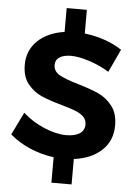

<svg xmlns="http://www.w3.org/2000/svg" viewBox="-64 -893 765 1090"><g transform="rotate(5 318.5 -347.5)"><path d="M372 -421Q444 -400 490.5 -379Q537 -358 570 -316Q603 -274 603 -205Q603 -117 543.5 -62Q484 -7 386 5V150H271V5Q200 -4 135 -32Q70 -60 20 -103L83 -232Q136 -184 205 -155Q274 -126 331 -126Q380 -126 407.5 -144Q435 -162 435 -196Q435 -223 416.5 -240.5Q398 -258 369.5 -269Q341 -280 291 -294Q219 -314 173.5 -334Q128 -354 95 -395Q62 -436 62 -504Q62 -586 118.5 -640.5Q175 -695 271 -709V-845H386V-710Q446 -703 501 -684Q556 -665 599 -636L538 -505Q484 -538 423.5 -557.5Q363 -577 320 -577Q279 -577 255 -562Q231 -547 231 -518Q231 -481 265.5 -461.5Q300 -442 372 -421Z"/></g></svg>

Font: Montserrat arm2 SemiBold
Style: Regular
Weight: 600
Designer: Julieta Ulanovsky
Foundry: Julieta Ulanovsky
Version: Version 6.000